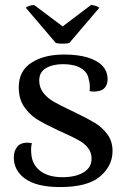

<svg xmlns="http://www.w3.org/2000/svg" viewBox="-20 -745 510 778"><path d="M36 -107Q36 -133 49.5 -150Q63 -167 92 -167Q97 -167 109 -165Q106 -152 106 -140Q106 -128 107 -121Q110 -78 143 -52.5Q176 -27 233 -27Q286 -27 318.5 -46.5Q351 -66 351 -102Q351 -127 337.5 -144.5Q324 -162 303.5 -174Q283 -186 246 -203L215 -217Q160 -243 130 -261.5Q100 -280 78 -312Q56 -344 56 -391Q56 -458 107.5 -491Q159 -524 239 -524Q322 -524 369 -498Q416 -472 416 -424Q416 -404 405.5 -390.5Q395 -377 373 -375Q368 -374 359 -374Q349 -374 343 -376Q344 -381 344 -394Q344 -410 340 -421Q336 -452 308.5 -468.5Q281 -485 236 -485Q194 -485 166.5 -469Q139 -453 139 -419Q139 -390 155.5 -369Q172 -348 195 -334.5Q218 -321 266 -298L285 -289Q335 -265 364.5 -247Q394 -229 415 -201Q436 -173 436 -133Q436 -73 385.5 -30Q335 13 224 13Q130 13 83 -20Q36 -53 36 -107ZM234 -638 349 -725Q356 -725 368 -721Q380 -717 382 -713L261 -571Q252 -568 233 -568Q215 -568 206 -571L85 -713Q86 -717 98.5 -721Q111 -725 118 -725Z"/></svg>

Font: Arima Madurai Medium
Style: Regular
Weight: 500
Designer: Joana Correia and Natanael Gama
Foundry: NDISCOVER
Version: Version 1.020